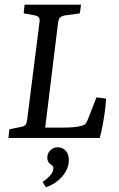

<svg xmlns="http://www.w3.org/2000/svg" viewBox="-20 -589 507 820"><path d="M392 -173 433 -168Q432 -141 427.5 -110Q423 -79 417.5 -50Q412 -21 406 0H16L20 -37L70 -47Q84 -50 89 -56Q94 -62 96 -78L149 -497Q150 -510 145.5 -515Q141 -520 131 -523L81 -532L85 -569H326L321 -532L256 -523Q245 -521 238 -515.5Q231 -510 228 -492L173 -44H250Q275 -44 295.5 -46Q316 -48 330 -52Q342 -56 346 -61.5Q350 -67 354 -76ZM176 211 162 188Q180 176 193.5 161.5Q207 147 208 130Q208 123 205.5 120.5Q203 118 198 114Q191 110 186.5 102.5Q182 95 182 84Q182 66 195 53Q208 40 227 40Q247 40 260.5 54.5Q274 69 274 95Q274 130 247.5 162.5Q221 195 176 211Z"/></svg>

Font: Yrsa
Style: Italic
Weight: 400
Italic angle: -7.10001°
Designer: Anna Giedrys (Yrsa+Rasa design), David Brezina (Yrsa art-direction, Rasa art-direction, design)
Foundry: Rosetta Type Foundry
Version: Version 2.004